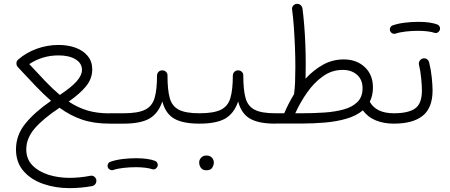

<svg xmlns="http://www.w3.org/2000/svg" viewBox="-20 -641 2351 1003"><path d="M63.5 139.2Q63.5 64.5 113 3.9Q162.6 -56.6 246.6 -114.3Q207 -148.9 165 -192.9Q123 -236.8 73.2 -290.5L72.8 -291Q71.8 -292 70.8 -293.5Q66.9 -298.8 65.9 -306.2Q65.9 -306.2 65.9 -306.6Q65.9 -307.1 65.9 -308.1Q65.4 -314 67.4 -319.3Q69.8 -325.7 75.2 -330.1Q118.2 -367.2 173.1 -386.7Q228 -406.2 286.1 -406.2Q335.9 -406.2 375.7 -391.4Q415.5 -376.5 438.7 -347.9Q461.9 -319.3 461.9 -278.3Q461.9 -230.5 429.9 -190.9Q397.9 -151.4 338.9 -110.4Q384.8 -79.6 435.5 -64.2Q486.3 -48.8 552.2 -48.8H552.7Q564 -48.8 571.8 -41Q579.6 -33.2 579.6 -22Q579.6 -10.7 571.8 -2.9Q564 4.9 552.7 4.9H552.2Q470.7 4.9 408.9 -16.1Q347.2 -37.1 291 -78.1Q203.6 -20 160.4 31Q117.2 82 117.2 139.2Q117.2 189.5 149.4 222.7Q181.6 255.9 233.2 272Q284.7 288.1 343.3 288.1Q396.5 288.1 451.7 277.3Q464.4 274.9 473.4 282.5Q482.4 290 483.4 300.8Q484.4 310.5 478.5 319.6Q472.7 328.6 461.4 331.1Q401.9 341.8 343.3 341.8Q268.6 341.8 204.8 319.3Q141.1 296.9 102.3 252Q63.5 207 63.5 139.2ZM286.1 -351.6Q201.2 -351.6 132.8 -306.2Q178.7 -256.3 217.3 -216.1Q255.9 -175.8 292.5 -145Q353.5 -185.5 380.9 -216.8Q408.2 -248 408.2 -275.9Q408.2 -310.5 374.8 -331.1Q341.3 -351.6 286.1 -351.6Z M525.4 -22Q525.4 -33.2 533.4 -41.3Q541.5 -49.3 552.7 -49.3H626Q637.2 -49.3 645.5 -41.3Q653.8 -33.2 653.8 -22Q653.8 -10.7 645.5 -2.9Q637.2 4.9 626 4.9H552.7Q541.5 4.9 533.4 -2.9Q525.4 -10.7 525.4 -22Z M598.6 -22Q598.6 -33.2 606.7 -41.3Q614.7 -49.3 626 -49.3Q700.2 -49.3 737.5 -67.6Q774.9 -85.9 787.6 -129.2Q800.3 -172.4 800.3 -247.1Q801.3 -259.8 809.8 -267.1Q818.4 -274.4 829.6 -273.4Q840.8 -272.9 848.4 -264.6Q856 -256.3 855 -245.1Q855 -171.9 866.7 -129.2Q878.4 -86.4 914.1 -67.9Q949.7 -49.3 1021.5 -49.3H1022Q1033.2 -49.3 1041 -41.3Q1048.8 -33.2 1048.8 -22Q1048.8 -10.7 1041 -2.9Q1033.2 4.9 1022 4.9H1021.5Q935.5 4.9 890.1 -21.2Q844.7 -47.4 828.1 -110.8Q806.2 -47.4 759.8 -21.2Q713.4 4.9 626 4.9Q614.7 4.9 606.7 -2.9Q598.6 -10.7 598.6 -22ZM543 231.9Q540.5 223.1 544.7 214.6Q548.8 206.1 558.1 203.6Q584 194.3 619.9 189.9Q655.8 185.5 690.4 185.5Q754.4 185.5 791 199.7Q800.3 204.6 803.2 214.1Q806.2 223.6 800.8 232.4Q790.5 248 774.4 242.7Q760.7 237.8 737.8 235.1Q714.8 232.4 690.4 232.4Q656.7 232.4 624.8 236.1Q592.8 239.7 571.8 247.1Q562.5 250 554 245.1Q545.4 240.2 543 231.9Z M994.6 -22Q994.6 -33.2 1002.7 -41.3Q1010.7 -49.3 1022 -49.3Q1096.2 -49.3 1133.5 -67.6Q1170.9 -85.9 1183.6 -129.2Q1196.3 -172.4 1196.3 -247.1Q1197.3 -259.8 1205.8 -267.1Q1214.4 -274.4 1225.6 -273.4Q1236.8 -272.9 1244.4 -264.6Q1252 -256.3 1251 -245.1Q1251 -171.9 1262.7 -129.2Q1274.4 -86.4 1310.1 -67.9Q1345.7 -49.3 1417.5 -49.3H1418Q1429.2 -49.3 1437 -41.3Q1444.8 -33.2 1444.8 -22Q1444.8 -10.7 1437 -2.9Q1429.2 4.9 1418 4.9H1417.5Q1331.5 4.9 1286.1 -21.2Q1240.7 -47.4 1224.1 -110.8Q1202.1 -47.4 1155.8 -21.2Q1109.4 4.9 1022 4.9Q1010.7 4.9 1002.7 -2.9Q994.6 -10.7 994.6 -22ZM1020.5 207Q1020.5 193.8 1030.8 182.6Q1041 171.4 1059.1 171.4Q1080.6 171.4 1091.3 188Q1097.2 197.3 1097.2 208Q1097.2 220.2 1089.1 234.4Q1081.1 248.5 1058.1 248.5Q1043 248.5 1034.7 241.2Q1026.4 233.9 1023.4 224.6Q1020.5 216.3 1020.5 207Z M1391.1 -22Q1391.1 -33.2 1398.9 -41.3Q1406.7 -49.3 1418 -49.3H1464.8Q1475.6 -74.7 1488.5 -99.9Q1501.5 -125 1516.1 -149.4Q1516.6 -151.4 1516.6 -152.8Q1520 -178.2 1521.5 -213.4Q1522.9 -248.5 1522.9 -291Q1522.9 -341.8 1520.8 -396.2Q1518.6 -450.7 1514.9 -501.5Q1511.2 -552.2 1505.9 -591.3Q1503.9 -602.5 1511.5 -611.1Q1519 -619.6 1528.3 -620.6Q1540.5 -622.6 1549.3 -615.2Q1558.1 -607.9 1560.1 -596.7Q1565.4 -557.1 1569.3 -507.8Q1573.2 -458.5 1575.2 -406.7Q1577.1 -355 1577.1 -307.6Q1577.1 -264.2 1576.2 -230Q1616.7 -274.4 1666.7 -302.5Q1716.8 -330.6 1775.9 -330.6Q1842.3 -330.6 1885.3 -290.8Q1928.2 -251 1928.2 -184.1Q1928.2 -141.6 1911.6 -109.4Q1945.3 -49.3 2037.1 -49.3H2037.6Q2048.8 -49.3 2056.6 -41.3Q2064.5 -33.2 2064.5 -22Q2064.5 -10.7 2056.6 -2.9Q2048.8 4.9 2037.6 4.9H2037.1Q1985.8 4.9 1944.1 -11.7Q1902.3 -28.3 1875.5 -64.5Q1840.8 -35.6 1789.3 -20.8Q1737.8 -5.9 1677 -0.7Q1616.2 4.4 1553.7 4.4H1418Q1406.7 4.4 1398.9 -3.4Q1391.1 -11.2 1391.1 -22ZM1770.5 -275.9Q1713.9 -275.9 1667.2 -242.7Q1620.6 -209.5 1584.2 -157.5Q1547.9 -105.5 1522.5 -49.3H1556.6Q1618.7 -49.3 1675.5 -53.2Q1732.4 -57.1 1777.1 -69.8Q1821.8 -82.5 1847.9 -108.9Q1874 -135.3 1874 -180.2Q1874 -224.6 1845.2 -250.2Q1816.4 -275.9 1770.5 -275.9Z M2010.7 -22Q2010.7 -33.2 2018.6 -41.3Q2026.4 -49.3 2037.6 -49.3Q2113.3 -49.3 2148.7 -74.5Q2184.1 -99.6 2184.1 -168.5Q2184.1 -190.9 2180.4 -230.5Q2176.8 -270 2168.5 -304.2Q2166.5 -315.4 2173.3 -324.7Q2180.2 -334 2190.9 -335.9Q2202.1 -337.9 2211.2 -331.3Q2220.2 -324.7 2222.2 -313.5Q2231.4 -276.9 2235.6 -235.6Q2239.7 -194.3 2239.7 -168.5Q2239.7 -78.1 2188.7 -36.6Q2137.7 4.9 2037.6 4.9Q2026.4 4.9 2018.6 -2.9Q2010.7 -10.7 2010.7 -22ZM2017.6 -480.5Q2015.1 -489.3 2019.3 -497.8Q2023.4 -506.3 2032.7 -508.8Q2058.6 -518.1 2094.5 -522.5Q2130.4 -526.9 2165 -526.9Q2229 -526.9 2265.6 -512.7Q2274.9 -507.8 2277.8 -498.3Q2280.8 -488.8 2275.4 -480Q2265.1 -464.4 2249 -469.7Q2235.4 -474.6 2212.4 -477.3Q2189.5 -480 2165 -480Q2131.3 -480 2099.4 -476.3Q2067.4 -472.7 2046.4 -465.3Q2037.1 -462.4 2028.6 -467.3Q2020 -472.2 2017.6 -480.5Z"/></svg>

Font: Mikhak-FD Light
Style: Regular
Weight: 300
Designer: Amin Abedi
Version: Version 3.2